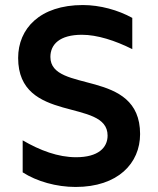

<svg xmlns="http://www.w3.org/2000/svg" viewBox="-20 -731 628 762"><path d="M280 11C448 11 536 -83 536 -199C536 -462 180 -358 180 -505C180 -555 217 -593 305 -593C366 -593 437 -570 505 -536V-660C449 -691 377 -711 309 -711C138 -711 52 -617 52 -501C52 -238 407 -343 407 -193C407 -145 370 -107 282 -107C210 -107 139 -134 70 -174V-47C126 -11 204 11 280 11Z"/></svg>

Font: Chess Sans SemiBold
Style: Regular
Weight: 600
Designer: Wolf Bōese
Foundry: Wolf Bōese
Version: Version 7.223;Glyphs 3.3 (3306)